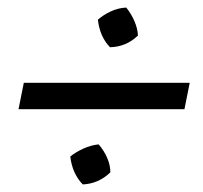

<svg xmlns="http://www.w3.org/2000/svg" viewBox="-20 -534 538 508"><path d="M271 -409Q244 -437 239 -482Q254 -495 273.5 -504Q293 -513 314 -514Q327 -498 335.5 -478.5Q344 -459 345 -440Q314 -410 271 -409ZM29 -245 43 -315H482L468 -245ZM199 -46Q171 -75 166 -120Q181 -132 201 -141Q221 -150 241 -152Q255 -136 263.5 -116.5Q272 -97 272 -78Q241 -48 199 -46Z"/></svg>

Font: Piazzolla Medium
Style: Italic
Weight: 500
Italic angle: -11.3°
Designer: Juan Pablo del Peral
Foundry: Huerta Tipografica
Version: Version 1.330